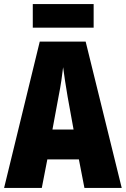

<svg xmlns="http://www.w3.org/2000/svg" viewBox="-20 -917 614 937"><path d="M392 0 365 -139H211L184 0H0L174 -714H398L574 0ZM310 -445Q303 -485 297.5 -522Q292 -559 288 -589Q285 -561 279.5 -524Q274 -487 266 -447L236 -285H339ZM437 -897V-782H140V-897Z"/></svg>

Font: Noto Sans Sinhala UI ExtraCondensed Black
Style: Regular
Weight: 900
Width: 2
Designer: Jelle Bosma - Monotype Design Team
Foundry: Monotype Imaging Inc.
Version: Version 2.006; ttfautohint (v1.8.4.7-5d5b)